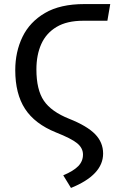

<svg xmlns="http://www.w3.org/2000/svg" viewBox="-20 -709 582 944"><path d="M329 215 291 153Q341 132 364.5 108Q388 84 388 51Q388 19 359.5 -4.5Q331 -28 255 -58Q151 -100 103 -174Q55 -248 55 -364Q55 -454 90.5 -527.5Q126 -601 201 -645Q276 -689 395 -689H522L508 -607H389Q309 -607 258 -576.5Q207 -546 183 -492.5Q159 -439 159 -368Q159 -268 195.5 -214Q232 -160 320 -125Q408 -90 447.5 -49.5Q487 -9 487 46Q487 151 329 215Z"/></svg>

Font: Trujillo
Style: Regular
Weight: 400
Designer: Fira Sans original fonts by bBox Type GmbH, Carrois Corporate GbR, & Edenspiekermann AG / Changes by Cristiano Sobral
Foundry: Fira Sans original fonts by bBox Type GmbH, Carrois Corporate GbR, & Edenspiekermann AG / Changes by Cristiano Sobral
Version: Version 4.301;October 17, 2021;FontCreator 14.0.0.2814 64-bi